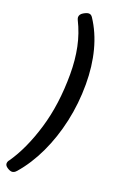

<svg xmlns="http://www.w3.org/2000/svg" viewBox="-251 -829 677 1088"><g transform="rotate(20 87.5 -285.0)"><path d="M83 -781Q97 -781 106 -767Q155 -693 179.5 -599.5Q204 -506 204 -397Q204 -281 180 -172Q156 -63 111.5 31.5Q67 126 6 196Q-2 205 -8.5 208Q-15 211 -21 211Q-33 211 -49 200.5Q-65 190 -65 177Q-65 171 -62.5 165Q-60 159 -56 155Q12 57 56.5 -91Q101 -239 101 -421Q101 -507 85.5 -582Q70 -657 36 -725Q34 -729 33 -733.5Q32 -738 32 -740Q32 -758 51.5 -769.5Q71 -781 83 -781Z"/></g></svg>

Font: Asap Condensed Condensed SemiBold
Style: Italic
Weight: 600
Width: 3
Italic angle: -6°
Designer: Pablo Cosgaya
Foundry: Omnibus-Type
Version: Version 3.001; ttfautohint (v1.8.4.7-5d5b)